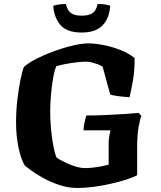

<svg xmlns="http://www.w3.org/2000/svg" viewBox="-20 -936 802 956"><path d="M366 0Q321 0 278 -14Q235 -28 198.5 -48Q162 -68 137 -86Q112 -104 104 -111Q84 -143 72 -202Q60 -261 60 -326Q60 -384 66.5 -440Q73 -496 82 -539.5Q91 -583 99 -603Q126 -626 167.5 -646.5Q209 -667 257 -684Q305 -701 348 -710.5Q391 -720 419 -720Q455 -720 499 -711Q543 -702 583.5 -685.5Q624 -669 650 -647Q651 -586 642 -535.5Q633 -485 625 -452Q593 -454 567 -457.5Q541 -461 529 -465L491 -604Q481 -611 465.5 -616.5Q450 -622 436 -625.5Q422 -629 410 -629Q390 -629 360 -625.5Q330 -622 302.5 -616.5Q275 -611 260 -606Q253 -590 247.5 -563Q242 -536 238 -503.5Q234 -471 232 -438.5Q230 -406 230 -379Q230 -339 234 -294.5Q238 -250 245 -213Q252 -176 260 -154Q264 -149 279 -140.5Q294 -132 316 -122Q338 -112 361 -105.5Q384 -99 404 -99Q420 -99 443 -101.5Q466 -104 487.5 -108.5Q509 -113 521 -116V-219Q521 -242 524.5 -260.5Q528 -279 530 -287H396Q396 -304 401 -326.5Q406 -349 410 -361Q452 -361 501 -363Q550 -365 595.5 -368Q641 -371 670 -374L684 -359Q677 -343 670 -303.5Q663 -264 663 -205V-64Q646 -54 612.5 -43Q579 -32 536 -22Q493 -12 448.5 -6Q404 0 366 0ZM386 -774Q313 -774 281 -811.5Q249 -849 245 -907Q251 -910 269 -913Q287 -916 308 -916Q316 -883 334 -870.5Q352 -858 386 -858Q422 -858 440.5 -870.5Q459 -883 466 -916Q494 -916 508.5 -913Q523 -910 529 -907Q524 -844 490 -809Q456 -774 386 -774Z"/></svg>

Font: Texturina 12pt ExtraBold
Style: Regular
Weight: 800
Designer: Guillermo Torres Carreño
Foundry: Omnibus-Type
Version: Version 1.002